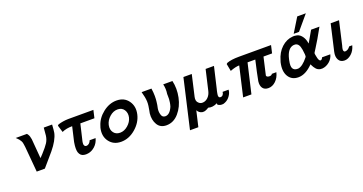

<svg xmlns="http://www.w3.org/2000/svg" viewBox="-41 -1429 4406 2332"><g transform="rotate(-20 2161.5 -263.0)"><path d="M97 -472H242Q267 -443 271 -408Q273 -402 273 -401L275 -393Q276 -387 296 -139Q297 -140 333 -178Q395 -246 419.5 -284.5Q444 -323 451 -372Q456 -429 460 -474H568Q563 -395 558 -369Q538 -280 448 -171Q426 -144 370.5 -80.5Q315 -17 302 -1H197L168 -330Q164 -366 162 -372L157 -394Q153 -405 148 -413L136 -430Q132 -438 119 -450Z M630 -436Q633 -445 646 -450Q705 -468 772 -470H1100L1077 -370H895L852 -187Q852 -185 848 -171Q847 -166 845.5 -160Q844 -154 844 -153Q842 -143 842 -138Q838 -117 846.5 -102.5Q855 -88 874 -88Q891 -88 907.5 -102.5Q924 -117 931 -139H1008Q992 -78 950 -40Q908 -2 860 5Q831 10 807 5Q761 -2 744 -53Q732 -96 745 -175V-174Q745 -177 746.5 -184Q748 -191 749 -195L790 -372Q712 -372 657 -346Z M1106 -236Q1110 -252 1114 -260Q1142 -351 1225 -416Q1308 -481 1401 -481Q1500 -481 1552.5 -408Q1605 -335 1582 -235Q1559 -136 1473 -63Q1387 10 1287 10Q1189 10 1135.5 -61.5Q1082 -133 1106 -236ZM1213 -236Q1213 -234 1212.5 -231Q1212 -228 1211 -226Q1202 -173 1230 -135.5Q1258 -98 1312 -98Q1366 -98 1414 -139.5Q1462 -181 1475 -236Q1487 -292 1459.5 -333.5Q1432 -375 1376 -375Q1321 -375 1273.5 -333Q1226 -291 1213 -236Z M1724 -472H1851Q1859 -418 1859 -374Q1859 -330 1855 -302Q1851 -260 1841 -218Q1835 -180 1844 -146Q1854 -98 1896 -98Q1954 -98 1992 -186Q2000 -211 2004 -238Q2008 -265 2008.5 -279Q2009 -293 2008.5 -318.5Q2008 -344 2008 -345Q2018 -409 2003 -471H2122Q2146 -368 2123 -257Q2100 -146 2032.5 -68Q1965 10 1872 10Q1793 10 1756.5 -51Q1720 -112 1729 -196Q1730 -202 1735.5 -229.5Q1741 -257 1745 -287Q1749 -317 1748 -343Q1746 -396 1724 -472Z M2118 164 2264 -471H2372L2311 -205Q2311 -204 2311 -204L2310 -202Q2296 -143 2329 -117Q2351 -96 2383 -99Q2420 -102 2449.5 -131.5Q2479 -161 2490 -208L2551 -471H2658H2659L2594 -193Q2594 -192 2590 -178Q2589 -174 2586 -159Q2584 -149 2583 -143Q2577 -117 2582 -102Q2588 -87 2604 -87Q2624 -87 2636 -101.5Q2648 -116 2650 -139H2727Q2727 -137 2724 -116Q2715 -79 2685.5 -45Q2656 -11 2609 2Q2563 8 2537 -15Q2536 -21 2536 -25V-33Q2474 -1 2419 -18Q2400 -4 2377 4Q2362 11 2337 9Q2294 2 2273 -38L2226 164Z M2812 -439Q2817 -446 2824 -450Q2879 -472 2983 -472H3397L3374 -372H3263L3211 -145Q3214 -122 3253 -122Q3264 -122 3274 -127Q3283 -132 3284 -136Q3286 -138 3286 -140H3345Q3329 -73 3285.5 -32Q3242 9 3190 9Q3140 9 3117 -23.5Q3094 -56 3101 -111Q3104 -134 3123 -221L3157 -372H3057L2968 10H2861L2949 -372Q2899 -371 2830 -344Z M3702 -506 3815 -690H3926L3771 -506ZM3435 -237 3441 -255Q3468 -353 3533 -413Q3598 -473 3679 -479Q3699 -481 3712 -478Q3757 -475 3785.5 -443Q3814 -411 3825 -369L3833 -333Q3906 -458 3918 -481H4026Q3984 -404 3950.5 -347.5Q3917 -291 3890.5 -249.5Q3864 -208 3863 -206Q3855 -193 3865 -158Q3876 -91 3900 -91Q3910 -91 3918 -101.5Q3926 -112 3928 -120H4035Q4021 -65 3979 -30.5Q3937 4 3888 9Q3870 9 3861 8Q3844 5 3830 -3Q3816 -11 3805.5 -24Q3795 -37 3788.5 -47Q3782 -57 3775 -71.5Q3768 -86 3767 -88Q3672 10 3578 10Q3491 10 3450 -58Q3409 -126 3435 -237ZM3544 -237Q3542 -227 3541 -223Q3524 -146 3543 -118Q3558 -94 3589 -91Q3595 -90 3609 -90Q3667 -97 3739 -188Q3743 -194 3745 -200Q3746 -204 3745 -225Q3739 -296 3728 -328Q3712 -373 3676 -378Q3666 -379 3654 -378Q3574 -368 3544 -237Z M4090 -133 4168 -473H4276V-472L4205 -163Q4204 -162 4204 -161Q4203 -159 4203 -158L4199 -142Q4189 -98 4214 -91Q4255 -91 4283 -132H4323Q4305 -65 4262 -27.5Q4219 10 4174 10Q4121 10 4098.5 -31Q4076 -72 4090 -133Z"/></g></svg>

Font: Coval
Style: Medium Italic
Weight: 500
Foundry: Context Ltd
Version: Version 001.000